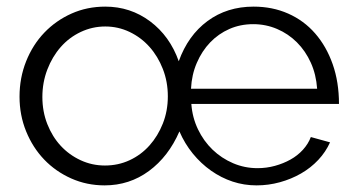

<svg xmlns="http://www.w3.org/2000/svg" viewBox="-20 -550 1074 580"><path d="M296 10Q242 10 195 -11Q148 -32 113.5 -68Q79 -104 59 -153Q39 -202 39 -258Q39 -315 59 -365Q79 -415 114 -451.5Q149 -488 196 -509Q243 -530 298 -530Q374 -530 433.5 -485.5Q493 -441 520 -365Q548 -443 607 -486.5Q666 -530 746 -530Q803 -530 850.5 -509Q898 -488 932 -449Q966 -410 985 -356Q1004 -302 1004 -236H558Q561 -195 578 -159.5Q595 -124 622 -98Q649 -72 684 -57Q719 -42 758 -42Q785 -42 810.5 -49Q836 -56 857.5 -68Q879 -80 895 -97.5Q911 -115 919 -136L977 -120Q964 -91 941.5 -67Q919 -43 889.5 -26Q860 -9 825.5 0.5Q791 10 755 10Q717 10 682.5 -1.5Q648 -13 617.5 -34.5Q587 -56 562.5 -86Q538 -116 522 -153Q489 -77 430 -33.5Q371 10 296 10ZM297 -50Q337 -50 371.5 -66Q406 -82 431.5 -110.5Q457 -139 472 -177Q487 -215 487 -259Q487 -303 472 -341.5Q457 -380 431.5 -408.5Q406 -437 371.5 -453.5Q337 -470 298 -470Q259 -470 224 -453.5Q189 -437 163.5 -408Q138 -379 123 -340Q108 -301 108 -257Q108 -213 123 -175Q138 -137 163.5 -109.5Q189 -82 223.5 -66Q258 -50 297 -50ZM938 -282Q935 -325 919 -360.5Q903 -396 877 -422Q851 -448 817 -462.5Q783 -477 745 -477Q706 -477 673 -462.5Q640 -448 615 -422Q590 -396 574.5 -360Q559 -324 557 -282Z"/></svg>

Font: Boldmen
Style: Regular
Weight: 400
Designer: Matt McInerney, Pablo Impallari, Rodrigo Fuenzalida
Foundry: LIVING CONCEPT
Version: Version 1.000